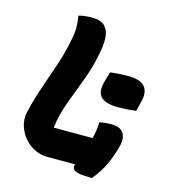

<svg xmlns="http://www.w3.org/2000/svg" viewBox="-111 -797 823 930"><g transform="rotate(15 300.0 -332.5)"><path d="M388 -474Q410 -477 434.5 -478.5Q459 -480 478 -480Q596 -480 572 -379L559 -327Q537 -324 513.5 -322.5Q490 -321 470 -321Q406 -321 382.5 -345.5Q359 -370 374 -424ZM203 0Q154 0 115.5 -27.5Q77 -55 58.5 -98Q40 -141 50 -185Q67 -257 90 -322Q113 -387 134.5 -452Q156 -517 169 -587Q175 -618 174.5 -647Q174 -676 169 -700Q188 -705 204.5 -706.5Q221 -708 237 -708Q279 -708 298.5 -689.5Q318 -671 322 -639.5Q326 -608 319 -568Q306 -489 279 -417Q252 -345 227 -278Q202 -211 194 -145H389Q394 -163 397 -183Q400 -203 401 -227Q425 -233 460 -233Q494 -233 510 -220Q526 -207 529.5 -186.5Q533 -166 527 -143Q512 -85 491.5 -42.5Q471 0 436 43Q390 43 368 38Q346 33 341 23.5Q336 14 339 2V0Z"/></g></svg>

Font: Recursive Mn Csl St XBd
Style: Italic
Weight: 800
Italic angle: -15°
Monospace: yes
Version: Version 1.079;hotconv 1.0.112;makeotfexe 2.5.65598; ttfautoh